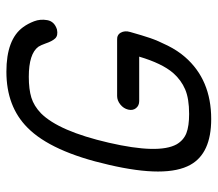

<svg xmlns="http://www.w3.org/2000/svg" viewBox="-60 -617 680 600"><g transform="rotate(-90 280.0 -317.0)"><path d="M356 -637Q457 -637 495 -585Q506 -570 513.5 -550.5Q521 -531 517 -509Q513 -487 488 -479Q469 -475 460 -484.5Q451 -494 444 -515Q439 -529 434 -537Q412 -567 340 -567Q301 -567 275 -559Q249 -551 226 -529Q170 -473 134 -317Q98 -161 129 -105Q142 -83 164 -74.5Q186 -66 224 -66Q272 -66 301 -78.5Q330 -91 352 -116Q382 -151 403 -222H264Q250 -222 242 -232Q234 -242 237.5 -256.5Q241 -271 253.5 -281Q266 -291 280 -291H455Q471 -292 478 -279.5Q485 -267 480 -250Q469 -211 461 -187.5Q453 -164 437.5 -133Q422 -102 402 -79Q331 3 208 3Q101 3 65 -62Q23 -137 65 -317Q106 -497 181 -571Q247 -637 356 -637Z"/></g></svg>

Font: Brass Mono
Style: Italic
Weight: 400
Italic angle: -13°
Monospace: yes
Version: Version 1.100; ttfautohint (v1.8.3) -l 8 -r 50 -G 200 -x 14 